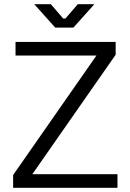

<svg xmlns="http://www.w3.org/2000/svg" viewBox="-20 -901 622 921"><path d="M534.8 -700V-638.5L135.2 -65.5H543.5V0H43V-61.5L442.5 -634.5H54.5V-700ZM432.8 -881 332 -768.5H245L144.2 -881H223.8L283.2 -812H293.8L353.2 -881Z"/></svg>

Font: Space Grotesk Variable
Style: Regular
Weight: 400
Designer: Florian Karsten (Space Grotesk), Colophon Foundry (Space Mono)
Foundry: Florian Karsten
Version: Version 1.106